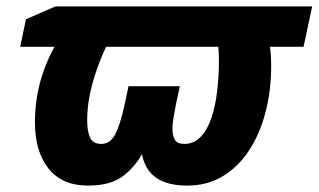

<svg xmlns="http://www.w3.org/2000/svg" viewBox="-20 -569 994 599"><path d="M254 10Q174 10 131.5 -43Q89 -96 89 -188Q89 -312 150 -423H43L61 -509L153 -549H954L927 -423H822Q824 -412 825 -397Q826 -382 826 -363Q826 -287 808.5 -219.5Q791 -152 757.5 -100.5Q724 -49 675.5 -19.5Q627 10 564 10Q441 10 423 -88Q398 -44 360 -17Q322 10 254 10ZM296 -120Q324 -120 339.5 -150Q355 -180 368 -239L381 -300H541L528 -239Q524 -218 521 -199.5Q518 -181 518 -167Q518 -146 525.5 -133Q533 -120 555 -120Q585 -120 606 -142Q627 -164 639.5 -201Q652 -238 657.5 -284.5Q663 -331 663 -379Q663 -394 662.5 -405Q662 -416 661 -423H311Q284 -366 268 -307Q252 -248 252 -193Q252 -160 261 -140Q270 -120 296 -120Z"/></svg>

Font: Noto Sans Disp ExtBd
Style: Italic
Weight: 800
Italic angle: -12°
Designer: Monotype Design Team
Foundry: Monotype Imaging Inc.
Version: Version 2.000;GOOG;noto-source:20170915:90ef993387c0